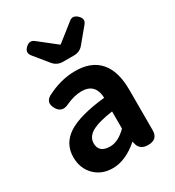

<svg xmlns="http://www.w3.org/2000/svg" viewBox="-203 -963 996 1095"><g transform="rotate(-30 295.5 -416.0)"><path d="M217 14Q143 14 97 -33Q51 -80 51 -152Q51 -242 127.5 -291.5Q204 -341 373 -359Q369 -456 278 -456Q232 -456 177 -431Q124 -404 97 -453Q71 -500 116 -525Q211 -574 305 -574Q411 -574 465.5 -511.5Q520 -449 520 -327V-163V-60Q520 0 456 0Q400 0 390 -52L389 -60H386Q300 14 217 14ZM265 -101Q318 -101 373 -156V-269Q278 -256 231 -229Q191 -203 191 -164Q191 -101 265 -101ZM273 -654Q234 -654 209 -684L134 -776Q110 -805 139 -832Q167 -858 194 -836L307 -747H311L424 -836Q450 -858 478 -832Q508 -804 484 -776L445 -729L407 -683Q383 -654 345 -654Z"/></g></svg>

Font: GenSenRounded JP B
Style: Regular
Weight: 700
Version: Version 1.501;PS 1;hotconv 16.6.51;makeotf.lib2.5.65220